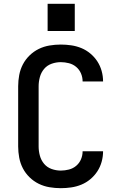

<svg xmlns="http://www.w3.org/2000/svg" viewBox="-20 -976 640 1004"><path d="M298 8Q268 8 238.5 3Q209 -2 182.5 -15Q156 -28 134.5 -49Q113 -70 99.5 -96Q86 -122 80.5 -151.5Q75 -181 75 -210V-525Q75 -554 80.5 -583.5Q86 -613 99.5 -639Q113 -665 134.5 -686Q156 -707 182.5 -720Q209 -733 238.5 -738Q268 -743 298 -743Q325 -743 352.5 -739Q380 -735 405.5 -724.5Q431 -714 452.5 -696Q474 -678 489 -655Q504 -632 511.5 -605Q519 -578 519 -550Q519 -550 519 -550Q519 -550 519 -550H412Q412 -550 412 -550Q412 -550 412 -550Q412 -572 403.5 -592Q395 -612 378.5 -626Q362 -640 340.5 -645.5Q319 -651 298 -651Q273 -651 249.5 -642.5Q226 -634 210.5 -615.5Q195 -597 188.5 -573Q182 -549 182 -525V-210Q182 -186 188.5 -162Q195 -138 210.5 -119.5Q226 -101 249.5 -92.5Q273 -84 298 -84Q319 -84 340.5 -89.5Q362 -95 378.5 -109Q395 -123 403.5 -143Q412 -163 412 -185Q412 -185 412 -185Q412 -185 412 -185H519Q519 -185 519 -185Q519 -185 519 -185Q519 -157 511.5 -130Q504 -103 489 -80Q474 -57 452.5 -39Q431 -21 405.5 -10.5Q380 0 352.5 4Q325 8 298 8ZM229 -814V-956H371V-814Z"/></svg>

Font: Iosevka SS04 Semibold Extended
Style: Regular
Weight: 600
Width: 7
Monospace: yes
Designer: Belleve Invis
Foundry: Belleve Invis
Version: Version 19.0.0; ttfautohint (v1.8.4)